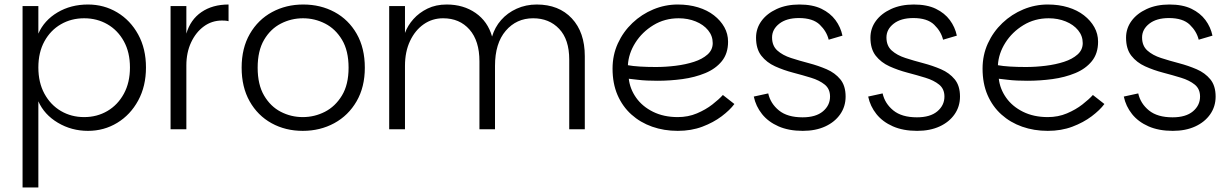

<svg xmlns="http://www.w3.org/2000/svg" viewBox="-20 -573 5460 851"><path d="M370 7Q297 7 236.5 -29Q176 -65 150 -124V258H80V-546H150V-424Q176 -483 235 -518Q294 -553 370 -553Q441 -553 499.5 -518Q558 -483 592.5 -420Q627 -357 627 -274Q627 -191 592.5 -127.5Q558 -64 499.5 -28.5Q441 7 370 7ZM353 -54Q410 -54 456 -81Q502 -108 529 -157.5Q556 -207 556 -274Q556 -341 529 -390Q502 -439 456 -465.5Q410 -492 353 -492Q296 -492 250 -465.5Q204 -439 177 -390Q150 -341 150 -274Q150 -207 177 -157.5Q204 -108 250 -81Q296 -54 353 -54Z M736 0V-546H806V0ZM774 -283 806 -424Q824 -486 873 -519.5Q922 -553 993 -553V-479Q986 -481 978.5 -481.5Q971 -482 964 -482Q919 -482 883.5 -456Q848 -430 827 -385Q806 -340 806 -283Z M1322 7Q1245 7 1183.5 -27Q1122 -61 1086.5 -124Q1051 -187 1051 -273Q1051 -360 1087.5 -423Q1124 -486 1186 -519.5Q1248 -553 1324 -553Q1401 -553 1463 -519.5Q1525 -486 1561 -423Q1597 -360 1597 -273Q1597 -187 1560.5 -124Q1524 -61 1461.5 -27Q1399 7 1322 7ZM1322 -54Q1374 -54 1420 -77.5Q1466 -101 1495.5 -149.5Q1525 -198 1525 -273Q1525 -348 1496 -396.5Q1467 -445 1421 -468.5Q1375 -492 1323 -492Q1271 -492 1225 -468.5Q1179 -445 1150.5 -396.5Q1122 -348 1122 -273Q1122 -198 1150.5 -149.5Q1179 -101 1224.5 -77.5Q1270 -54 1322 -54Z M1705 0V-546H1775V-427Q1787 -460 1812.5 -488.5Q1838 -517 1875 -535Q1912 -553 1960 -553Q2034 -553 2088 -515.5Q2142 -478 2161 -411Q2173 -452 2201 -484Q2229 -516 2270 -534.5Q2311 -553 2359 -553Q2457 -553 2514.5 -491.5Q2572 -430 2572 -324V0H2503V-309Q2503 -398 2458.5 -445Q2414 -492 2343 -492Q2269 -492 2221.5 -436.5Q2174 -381 2174 -281V0H2105V-301Q2105 -392 2061 -442Q2017 -492 1944 -492Q1896 -492 1858 -465.5Q1820 -439 1797.5 -391.5Q1775 -344 1775 -281V0Z M2984 7Q2923 7 2870.5 -11.5Q2818 -30 2778.5 -65.5Q2739 -101 2717 -152Q2695 -203 2695 -269Q2695 -329 2718.5 -380.5Q2742 -432 2783 -471Q2824 -510 2876 -531.5Q2928 -553 2984 -553Q3033 -553 3074 -540.5Q3115 -528 3144.5 -505Q3174 -482 3190.5 -452.5Q3207 -423 3207 -388Q3207 -336 3179.5 -302Q3152 -268 3106 -249Q3060 -230 3005 -222.5Q2950 -215 2894 -215Q2871 -215 2848.5 -216Q2826 -217 2805.5 -219.5Q2785 -222 2767 -224Q2772 -179 2799.5 -140Q2827 -101 2874.5 -77.5Q2922 -54 2984 -54Q3030 -54 3069 -70.5Q3108 -87 3137.5 -110Q3167 -133 3184 -152L3235 -112Q3215 -85 3178.5 -57.5Q3142 -30 3093 -11.5Q3044 7 2984 7ZM2887 -276Q2930 -276 2974.5 -281.5Q3019 -287 3056 -299Q3093 -311 3116 -331.5Q3139 -352 3139 -382Q3139 -414 3118.5 -439Q3098 -464 3063.5 -478Q3029 -492 2988 -492Q2926 -492 2876 -461.5Q2826 -431 2796 -383.5Q2766 -336 2763 -284Q2784 -280 2816.5 -278Q2849 -276 2887 -276Z M3538 7Q3476 7 3430.5 -13Q3385 -33 3357.5 -67.5Q3330 -102 3321 -145L3385 -159Q3395 -114 3432.5 -83.5Q3470 -53 3537 -53Q3596 -53 3627.5 -79.5Q3659 -106 3659 -145Q3659 -179 3635.5 -198Q3612 -217 3574.5 -228.5Q3537 -240 3495 -251Q3453 -262 3415.5 -279Q3378 -296 3354.5 -326Q3331 -356 3331 -406Q3331 -447 3355 -480Q3379 -513 3422.5 -533Q3466 -553 3523 -553Q3582 -553 3621 -534Q3660 -515 3683 -484Q3706 -453 3714 -415L3653 -397Q3644 -434 3613.5 -463.5Q3583 -493 3521 -493Q3466 -493 3434 -468Q3402 -443 3402 -407Q3402 -370 3425.5 -349Q3449 -328 3486 -316Q3523 -304 3565 -293Q3607 -282 3644 -266Q3681 -250 3704.5 -221.5Q3728 -193 3728 -145Q3728 -101 3704 -66.5Q3680 -32 3637.5 -12.5Q3595 7 3538 7Z M4045 7Q3983 7 3937.5 -13Q3892 -33 3864.5 -67.5Q3837 -102 3828 -145L3892 -159Q3902 -114 3939.5 -83.5Q3977 -53 4044 -53Q4103 -53 4134.5 -79.5Q4166 -106 4166 -145Q4166 -179 4142.5 -198Q4119 -217 4081.5 -228.5Q4044 -240 4002 -251Q3960 -262 3922.5 -279Q3885 -296 3861.5 -326Q3838 -356 3838 -406Q3838 -447 3862 -480Q3886 -513 3929.5 -533Q3973 -553 4030 -553Q4089 -553 4128 -534Q4167 -515 4190 -484Q4213 -453 4221 -415L4160 -397Q4151 -434 4120.5 -463.5Q4090 -493 4028 -493Q3973 -493 3941 -468Q3909 -443 3909 -407Q3909 -370 3932.5 -349Q3956 -328 3993 -316Q4030 -304 4072 -293Q4114 -282 4151 -266Q4188 -250 4211.5 -221.5Q4235 -193 4235 -145Q4235 -101 4211 -66.5Q4187 -32 4144.5 -12.5Q4102 7 4045 7Z M4624 7Q4563 7 4510.5 -11.5Q4458 -30 4418.5 -65.5Q4379 -101 4357 -152Q4335 -203 4335 -269Q4335 -329 4358.5 -380.5Q4382 -432 4423 -471Q4464 -510 4516 -531.5Q4568 -553 4624 -553Q4673 -553 4714 -540.5Q4755 -528 4784.5 -505Q4814 -482 4830.5 -452.5Q4847 -423 4847 -388Q4847 -336 4819.5 -302Q4792 -268 4746 -249Q4700 -230 4645 -222.5Q4590 -215 4534 -215Q4511 -215 4488.5 -216Q4466 -217 4445.5 -219.5Q4425 -222 4407 -224Q4412 -179 4439.5 -140Q4467 -101 4514.5 -77.5Q4562 -54 4624 -54Q4670 -54 4709 -70.5Q4748 -87 4777.5 -110Q4807 -133 4824 -152L4875 -112Q4855 -85 4818.5 -57.5Q4782 -30 4733 -11.5Q4684 7 4624 7ZM4527 -276Q4570 -276 4614.5 -281.5Q4659 -287 4696 -299Q4733 -311 4756 -331.5Q4779 -352 4779 -382Q4779 -414 4758.5 -439Q4738 -464 4703.5 -478Q4669 -492 4628 -492Q4566 -492 4516 -461.5Q4466 -431 4436 -383.5Q4406 -336 4403 -284Q4424 -280 4456.5 -278Q4489 -276 4527 -276Z M5178 7Q5116 7 5070.5 -13Q5025 -33 4997.5 -67.5Q4970 -102 4961 -145L5025 -159Q5035 -114 5072.5 -83.5Q5110 -53 5177 -53Q5236 -53 5267.5 -79.5Q5299 -106 5299 -145Q5299 -179 5275.5 -198Q5252 -217 5214.5 -228.5Q5177 -240 5135 -251Q5093 -262 5055.5 -279Q5018 -296 4994.5 -326Q4971 -356 4971 -406Q4971 -447 4995 -480Q5019 -513 5062.5 -533Q5106 -553 5163 -553Q5222 -553 5261 -534Q5300 -515 5323 -484Q5346 -453 5354 -415L5293 -397Q5284 -434 5253.5 -463.5Q5223 -493 5161 -493Q5106 -493 5074 -468Q5042 -443 5042 -407Q5042 -370 5065.5 -349Q5089 -328 5126 -316Q5163 -304 5205 -293Q5247 -282 5284 -266Q5321 -250 5344.5 -221.5Q5368 -193 5368 -145Q5368 -101 5344 -66.5Q5320 -32 5277.5 -12.5Q5235 7 5178 7Z"/></svg>

Font: Parkinsans Light Light
Style: Regular
Weight: 300
Version: Version 1.000